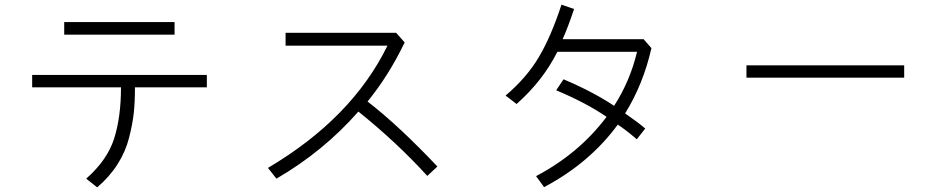

<svg xmlns="http://www.w3.org/2000/svg" viewBox="-20 -765 4040 819"><path d="M253.9 -617.2V-670.9H724.6V-617.2ZM117.2 -392.6V-445.3H862.3V-392.6H555.7Q555.7 -331.1 550.8 -284.7Q545.9 -238.3 530.8 -178.2Q515.6 -118.2 481.4 -64.5Q447.3 -10.7 394.5 34.2L347.7 -2.9Q437.5 -82 466.8 -173.8Q496.1 -265.6 496.1 -392.6Z M1123 -48.8Q1481.4 -260.7 1632.8 -570.3H1198.2V-625H1669.9L1706.1 -584Q1638.7 -443.4 1547.9 -332Q1681.6 -228.5 1845.7 -54.7L1802.7 -14.6Q1671.9 -158.2 1508.8 -289.1Q1359.4 -119.1 1159.2 -2.9Z M2352.5 -379.9 2383.8 -426.8Q2510.7 -373 2599.6 -313.5Q2668 -419.9 2697.3 -543.9H2357.4Q2295.9 -420.9 2183.6 -321.3L2136.7 -357.4Q2226.6 -433.6 2278.8 -522Q2331.1 -610.4 2375 -745.1L2428.7 -726.6Q2404.3 -652.3 2379.9 -597.7H2725.6L2758.8 -559.6Q2723.6 -405.3 2646.5 -281.2Q2700.2 -244.1 2732.4 -216.8L2696.3 -170.9Q2648.4 -211.9 2615.2 -233.4Q2495.1 -69.3 2300.8 33.2L2266.6 -13.7Q2450.2 -110.4 2567.4 -266.6Q2480.5 -326.2 2352.5 -379.9Z M3164.1 -433.6V-486.3H3836.9V-433.6Z"/></svg>

Font: Gothic A1 Light
Style: Regular
Weight: 300
Version: Version 2.50